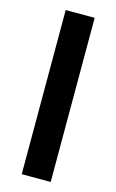

<svg xmlns="http://www.w3.org/2000/svg" viewBox="-112 -754 484 800"><g transform="rotate(15 130.5 -354.0)"><path d="M68 0V-708H193V0Z"/></g></svg>

Font: Bricolage Grotesque SemiBold
Style: Regular
Weight: 600
Designer: Mathieu Triay
Foundry: Atelier Triay
Version: Version 1.000;gftools[0.9.30]